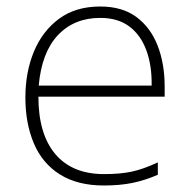

<svg xmlns="http://www.w3.org/2000/svg" viewBox="-20 -560 585 590"><path d="M288 -540Q356 -540 399.5 -507.5Q443 -475 464.5 -419.5Q486 -364 486 -294V-263H98Q98 -148 150 -86.5Q202 -25 300 -25Q349 -25 384.5 -32.5Q420 -40 465 -61V-23Q426 -6 387.5 2Q349 10 299 10Q218 10 164 -24Q110 -58 84 -119.5Q58 -181 58 -260Q58 -338 84 -401Q110 -464 161 -502Q212 -540 288 -540ZM288 -505Q208 -505 158 -452Q108 -399 99 -297H446Q447 -359 429.5 -406Q412 -453 377 -479Q342 -505 288 -505Z"/></svg>

Font: Noto Sans Hebrew ExtraLight
Style: Regular
Weight: 250
Designer: Monotype Design Team
Foundry: Monotype Imaging Inc.
Version: Version 2.003